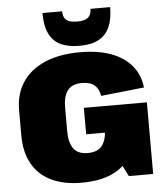

<svg xmlns="http://www.w3.org/2000/svg" viewBox="-62 -1004 920 1071"><g transform="rotate(-5 398.0 -468.0)"><path d="M350 13Q254 13 184 -20Q114 -53 76.5 -118.5Q39 -184 39 -280V-421Q39 -512 83 -577.5Q127 -643 209 -678Q291 -713 405 -713Q505 -713 577.5 -686.5Q650 -660 693 -609Q736 -558 744 -486L502 -460Q496 -499 472 -520Q448 -541 401 -541Q345 -541 320.5 -508Q296 -475 296 -414V-279Q296 -218 320 -183.5Q344 -149 400 -149Q457 -149 481.5 -182.5Q506 -216 506 -274L660 -249Q660 -168 625.5 -109Q591 -50 522.5 -18.5Q454 13 350 13ZM506 -217V-347L586 -254H400V-402H753V-1H617ZM400 -749Q348 -749 306 -766.5Q264 -784 240 -828Q216 -872 216 -949H326Q326 -925 335.5 -910.5Q345 -896 362 -890.5Q379 -885 400 -885H411Q447 -885 466 -900.5Q485 -916 485 -949H595Q595 -882 575 -837.5Q555 -793 514 -771Q473 -749 411 -749Z"/></g></svg>

Font: Pathway Extreme 28pt Black
Style: Regular
Weight: 900
Designer: Eduardo Rodriguez Tunni
Foundry: Eduardo Rodriguez Tunni
Version: Version 1.001;gftools[0.9.26]